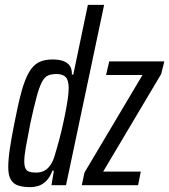

<svg xmlns="http://www.w3.org/2000/svg" viewBox="-20 -763 697 791"><path d="M106 8Q74 8 54 1Q34 -6 24 -24Q14 -42 14 -74Q14 -106 20.5 -150Q27 -194 39 -254Q54 -332 68 -383.5Q82 -435 99 -464.5Q116 -494 139 -506Q162 -518 196 -518Q224 -518 242 -511Q260 -504 268.5 -490.5Q277 -477 276 -456H282L342 -743H409L252 0H192L202 -60H196Q185 -31 169.5 -16.5Q154 -2 137.5 3Q121 8 106 8ZM128 -52Q147 -52 160.5 -58.5Q174 -65 184.5 -78.5Q195 -92 203 -114Q208 -131 216 -158.5Q224 -186 232 -219Q240 -252 247 -286.5Q254 -321 258.5 -350.5Q263 -380 263 -400Q263 -432 251 -445Q239 -458 213 -458Q192 -458 178 -452Q164 -446 153 -425.5Q142 -405 131 -364.5Q120 -324 105 -255Q93 -194 86.5 -157Q80 -120 80 -99Q80 -79 85 -69Q90 -59 100.5 -55.5Q111 -52 128 -52ZM317 0 328 -52 567 -454H417L430 -510H657L644 -458L405 -56H560L549 0Z"/></svg>

Font: Saira UltraCondensed Medium
Style: Italic
Weight: 500
Width: 1
Italic angle: -12°
Designer: Hector Gatti with collaboration of the Omnibus-Type team
Foundry: Omnibus-Type
Version: Version 1.101